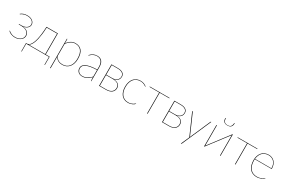

<svg xmlns="http://www.w3.org/2000/svg" viewBox="152 -2159 5658 3798"><g transform="rotate(30 2981.0 -260.0)"><path d="M55.5 -447Q80.5 -469.5 117.8 -483.8Q155 -498 205 -498Q247.5 -498 278.8 -487.2Q310 -476.5 330.2 -459.2Q350.5 -442 360.2 -420.8Q370 -399.5 370 -378Q370 -360.5 363 -342Q356 -323.5 340.2 -307.2Q324.5 -291 299.2 -278.8Q274 -266.5 237 -262Q275 -258 303 -246.5Q331 -235 349.2 -217.8Q367.5 -200.5 376.2 -179Q385 -157.5 385 -134Q385 -104 371.8 -78.2Q358.5 -52.5 334.5 -33.8Q310.5 -15 277.8 -4.5Q245 6 206 6Q176 6 150.5 0Q125 -6 104.5 -15.2Q84 -24.5 69.5 -35.8Q55 -47 47.5 -58L49.5 -60Q51.5 -62 53.5 -62Q56.5 -62 66 -53Q75.5 -44 93.5 -33Q111.5 -22 139 -13Q166.5 -4 205.5 -4Q243 -4 274 -13.5Q305 -23 327 -40.2Q349 -57.5 361.2 -81.5Q373.5 -105.5 373.5 -134Q373.5 -161 362 -183.5Q350.5 -206 328.2 -222.2Q306 -238.5 273.5 -247.8Q241 -257 199.5 -257H144V-267H199.5Q235.5 -267 265 -275.5Q294.5 -284 315.5 -299Q336.5 -314 348 -334.2Q359.5 -354.5 359.5 -378Q359.5 -398 350.2 -417.8Q341 -437.5 322 -453.2Q303 -469 274 -478.5Q245 -488 205 -488Q168.5 -488 142.8 -480.8Q117 -473.5 100.2 -465Q83.5 -456.5 74.5 -449.2Q65.5 -442 62.5 -442Q60.5 -442 58.5 -444Z M891.5 -490H903.5V-10H993V174.5Q993 180 987.5 180H983V0H463V176.5Q463 180 459.5 180H453V-10H475Q493 -10 511.5 -18.8Q530 -27.5 547.2 -49Q564.5 -70.5 580.2 -106Q596 -141.5 608.8 -194.8Q621.5 -248 630.5 -321Q639.5 -394 644 -490ZM654.5 -479Q651 -393 642.8 -326.2Q634.5 -259.5 623.2 -209.2Q612 -159 598.5 -123.5Q585 -88 570.5 -64.5Q556 -41 541.5 -28.2Q527 -15.5 514 -10H891.5V-479Z M1111 180V-490H1114Q1121 -490 1121 -482L1122.5 -389Q1155.5 -439.5 1202.2 -468.8Q1249 -498 1305 -498Q1400 -498 1450.5 -436.8Q1501 -375.5 1501 -248Q1501 -194.5 1487.2 -148.2Q1473.5 -102 1446.5 -67.8Q1419.5 -33.5 1379.2 -13.8Q1339 6 1286 6Q1178 6 1123 -81.5V180ZM1305 -488Q1250.5 -488 1203.8 -457.5Q1157 -427 1123 -373V-97.5Q1155 -46 1194.5 -25Q1234 -4 1286 -4Q1337.5 -4 1375.5 -22.8Q1413.5 -41.5 1438.8 -74.5Q1464 -107.5 1476.5 -152Q1489 -196.5 1489 -248Q1489 -370 1442.2 -429Q1395.5 -488 1305 -488Z M1946.5 0Q1939.5 0 1939.5 -8L1936.5 -87.5Q1915.5 -65.5 1894.5 -47.8Q1873.5 -30 1850 -17.8Q1826.5 -5.5 1799.5 1.2Q1772.5 8 1739.5 8Q1717.5 8 1695 1.2Q1672.5 -5.5 1654.5 -20.2Q1636.5 -35 1625 -58.2Q1613.5 -81.5 1613.5 -115Q1613.5 -148 1633 -174.2Q1652.5 -200.5 1692.2 -219Q1732 -237.5 1792.8 -248.2Q1853.5 -259 1936.5 -261V-324Q1936.5 -362.5 1928 -393Q1919.5 -423.5 1903 -444.5Q1886.5 -465.5 1861.5 -476.8Q1836.5 -488 1803.5 -488Q1777.5 -488 1756.5 -482.5Q1735.5 -477 1719 -469Q1702.5 -461 1690.2 -451.5Q1678 -442 1669 -434Q1660 -426 1654.5 -420.5Q1649 -415 1646.5 -415Q1644.5 -415 1641.5 -418L1639.5 -420Q1675.5 -458 1714 -478Q1752.5 -498 1803.5 -498Q1841 -498 1868.2 -486Q1895.5 -474 1913.5 -451.5Q1931.5 -429 1940 -396.8Q1948.5 -364.5 1948.5 -324V0ZM1739.5 -2Q1774 -2 1802 -10Q1830 -18 1853.5 -31.5Q1877 -45 1897.2 -62.8Q1917.5 -80.5 1936.5 -100V-251Q1779 -246 1702.2 -211.8Q1625.5 -177.5 1625.5 -115Q1625.5 -85.5 1635.2 -64.2Q1645 -43 1661 -29.2Q1677 -15.5 1697.5 -8.8Q1718 -2 1739.5 -2Z M2127.5 -490H2276Q2319 -490 2348.5 -480.8Q2378 -471.5 2396.2 -456.2Q2414.5 -441 2422.5 -420.8Q2430.5 -400.5 2430.5 -379Q2430.5 -362.5 2425 -343.5Q2419.5 -324.5 2406.5 -307.2Q2393.5 -290 2371.2 -276.8Q2349 -263.5 2315.5 -258Q2356 -255.5 2383.8 -245Q2411.5 -234.5 2428.5 -218Q2445.5 -201.5 2453 -180.5Q2460.5 -159.5 2460.5 -136Q2460.5 -105 2448.8 -80Q2437 -55 2414.8 -37.2Q2392.5 -19.5 2360.5 -9.8Q2328.5 0 2288 0H2127.5ZM2140 -252V-10H2288Q2325.5 -10 2355.2 -18.8Q2385 -27.5 2405.8 -43.8Q2426.5 -60 2437.8 -83.2Q2449 -106.5 2449 -135Q2449 -161.5 2439.8 -183.2Q2430.5 -205 2411 -220.2Q2391.5 -235.5 2361.2 -243.8Q2331 -252 2289.5 -252ZM2140 -262H2275Q2306.5 -262 2333.2 -270.5Q2360 -279 2379.2 -294.2Q2398.5 -309.5 2409.2 -331Q2420 -352.5 2420 -379Q2420 -398.5 2412.5 -416.5Q2405 -434.5 2388.2 -448.8Q2371.5 -463 2343.8 -471.5Q2316 -480 2275.5 -480H2140Z M2929.5 -444Q2927.5 -442 2925.5 -442Q2922.5 -442 2914.2 -449.2Q2906 -456.5 2890.2 -465Q2874.5 -473.5 2850.8 -480.8Q2827 -488 2793.5 -488Q2746 -488 2708.5 -471Q2671 -454 2645 -422.5Q2619 -391 2605.2 -346Q2591.5 -301 2591.5 -245Q2591.5 -187 2605.2 -142.2Q2619 -97.5 2644.5 -66.8Q2670 -36 2705.8 -20Q2741.5 -4 2785.5 -4Q2824.5 -4 2851.5 -13Q2878.5 -22 2896 -33Q2913.5 -44 2922.5 -53Q2931.5 -62 2934.5 -62Q2936.5 -62 2938.5 -60L2940.5 -58Q2933 -47 2918.5 -35.8Q2904 -24.5 2884 -15.2Q2864 -6 2839 0Q2814 6 2785.5 6Q2738 6 2700 -11Q2662 -28 2635.2 -60.2Q2608.5 -92.5 2594 -139Q2579.5 -185.5 2579.5 -245Q2579.5 -302 2594 -348.8Q2608.5 -395.5 2636 -428.5Q2663.5 -461.5 2703.2 -479.8Q2743 -498 2793.5 -498Q2838 -498 2872.8 -483.8Q2907.5 -469.5 2932.5 -447Z M3003 -490H3455V-480H3235V0H3223V-480H3003Z M3565 -490H3713.5Q3756.5 -490 3786 -480.8Q3815.5 -471.5 3833.8 -456.2Q3852 -441 3860 -420.8Q3868 -400.5 3868 -379Q3868 -362.5 3862.5 -343.5Q3857 -324.5 3844 -307.2Q3831 -290 3808.8 -276.8Q3786.5 -263.5 3753 -258Q3793.5 -255.5 3821.2 -245Q3849 -234.5 3866 -218Q3883 -201.5 3890.5 -180.5Q3898 -159.5 3898 -136Q3898 -105 3886.2 -80Q3874.5 -55 3852.2 -37.2Q3830 -19.5 3798 -9.8Q3766 0 3725.5 0H3565ZM3577.5 -252V-10H3725.5Q3763 -10 3792.8 -18.8Q3822.5 -27.5 3843.2 -43.8Q3864 -60 3875.2 -83.2Q3886.5 -106.5 3886.5 -135Q3886.5 -161.5 3877.2 -183.2Q3868 -205 3848.5 -220.2Q3829 -235.5 3798.8 -243.8Q3768.5 -252 3727 -252ZM3577.5 -262H3712.5Q3744 -262 3770.8 -270.5Q3797.5 -279 3816.8 -294.2Q3836 -309.5 3846.8 -331Q3857.5 -352.5 3857.5 -379Q3857.5 -398.5 3850 -416.5Q3842.5 -434.5 3825.8 -448.8Q3809 -463 3781.2 -471.5Q3753.5 -480 3713 -480H3577.5Z M4118.5 169Q4117 173 4114 176.5Q4111 180 4106.5 180H4099.5L4183.5 -8.5L3971.5 -490H3978.5Q3982.5 -490 3985 -487.8Q3987.5 -485.5 3988.5 -483L4183.5 -38Q4185.5 -33.5 4187.2 -29Q4189 -24.5 4190 -19.5Q4191 -24.5 4192.8 -29Q4194.5 -33.5 4196.5 -38L4391.5 -483Q4395 -490 4400.5 -490H4407.5Z M4525.5 0ZM4525.5 0V-490H4537.5V-40Q4537.5 -35 4537.5 -30.5Q4537.5 -26 4537 -21.5L4546 -34.5Q4546.5 -35.5 4561.8 -55.5Q4577 -75.5 4601.5 -107.2Q4626 -139 4656.8 -179.8Q4687.5 -220.5 4719.5 -262.5Q4794.5 -361.5 4890 -486.5Q4892.5 -490 4895.5 -490H4900.5V0H4888.5V-450V-468.5L4880 -455.5Q4879.5 -454.5 4872.5 -445.2Q4865.5 -436 4853.2 -420Q4841 -404 4824.5 -382.5Q4808 -361 4789 -336Q4770 -311 4749 -283.2Q4728 -255.5 4706.5 -227.5Q4631.5 -128.5 4536 -3.5Q4533.5 0 4530.5 0ZM4716 -596Q4764.5 -596 4787.8 -621.5Q4811 -647 4811 -700H4816Q4818.5 -700 4820.2 -698.2Q4822 -696.5 4822 -692.5Q4822 -669 4816 -650Q4810 -631 4797.2 -617.5Q4784.5 -604 4764.2 -596.5Q4744 -589 4716 -589Q4688 -589 4667.8 -596.5Q4647.5 -604 4634.8 -617.5Q4622 -631 4616 -650Q4610 -669 4610 -692.5Q4610 -696.5 4611.8 -698.2Q4613.5 -700 4616 -700H4621Q4621 -647 4644.2 -621.5Q4667.5 -596 4716 -596Z M5010.5 -490H5462.5V-480H5242.5V0H5230.5V-480H5010.5Z M5721.5 -498Q5760 -498 5794 -484.2Q5828 -470.5 5853.2 -443.5Q5878.5 -416.5 5893 -377.2Q5907.5 -338 5907.5 -287Q5907.5 -284.5 5905.8 -283.2Q5904 -282 5901.5 -282H5520.5Q5519.5 -275 5519.5 -268.5Q5519.5 -262 5519.5 -255Q5519.5 -194 5534 -147.2Q5548.5 -100.5 5575.2 -68.8Q5602 -37 5639.8 -20.5Q5677.5 -4 5723.5 -4Q5764.5 -4 5794.5 -13Q5824.5 -22 5844.5 -33Q5864.5 -44 5875 -53Q5885.5 -62 5887.5 -62Q5889.5 -62 5891.5 -60L5893.5 -58Q5885 -47.5 5868.2 -36.2Q5851.5 -25 5828.8 -15.5Q5806 -6 5779 0Q5752 6 5723.5 6Q5673 6 5633 -11.8Q5593 -29.5 5565.2 -63Q5537.5 -96.5 5522.5 -145Q5507.5 -193.5 5507.5 -255Q5507.5 -309 5522 -353.8Q5536.5 -398.5 5564 -430.5Q5591.5 -462.5 5631.2 -480.2Q5671 -498 5721.5 -498ZM5721.5 -488Q5677.5 -488 5642.2 -473.8Q5607 -459.5 5581.5 -433.8Q5556 -408 5540.8 -371.5Q5525.5 -335 5521 -291H5896.5Q5896.5 -338.5 5883 -375.2Q5869.5 -412 5845.8 -437Q5822 -462 5790 -475Q5758 -488 5721.5 -488Z"/></g></svg>

Font: Lato Hairline
Style: Regular
Weight: 100
Designer: Lukasz Dziedzic
Foundry: tyPoland Lukasz Dziedzic
Version: Version 2.007; 2014-02-27